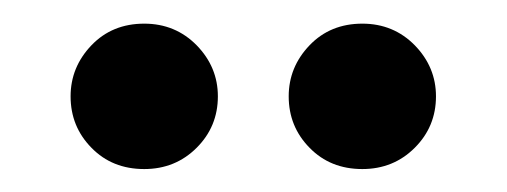

<svg xmlns="http://www.w3.org/2000/svg" viewBox="-20 -650 433 164"><path d="M289.5 -505.6Q262.1 -505.6 244.4 -523.8Q226.6 -541.9 226.6 -567.7Q226.6 -592.7 244.4 -611.3Q262.1 -629.8 289.5 -629.8Q316.1 -629.8 334.3 -611.3Q352.4 -592.7 352.4 -567.7Q352.4 -541.9 334.3 -523.8Q316.1 -505.6 289.5 -505.6ZM103.2 -505.6Q75.8 -505.6 58.1 -523.8Q40.3 -541.9 40.3 -567.7Q40.3 -592.7 58.1 -611.3Q75.8 -629.8 103.2 -629.8Q129.8 -629.8 148 -611.3Q166.1 -592.7 166.1 -567.7Q166.1 -541.9 148 -523.8Q129.8 -505.6 103.2 -505.6Z"/></svg>

Font: Playfair 144pt SemiCondensed ExtraBold
Style: Regular
Weight: 800
Width: 4
Designer: Claus Eggers Sørensen
Foundry: Claus Eggers Sørensen
Version: Version 2.203